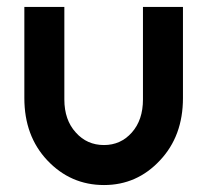

<svg xmlns="http://www.w3.org/2000/svg" viewBox="-20 -520 596 552"><path d="M50 -500V-238Q50 -129 116 -59Q183 12 279 12Q374 12 440 -59Q506 -129 506 -238V-500H391V-234Q391 -175 359 -139Q327 -103 279 -103Q230 -103 198 -139Q165 -175 165 -234V-500Z"/></svg>

Font: Unageo
Style: SemiBold
Weight: 600
Designer: Richard Sepsi
Foundry: Richard Sepsi
Version: Version 2.000